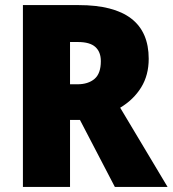

<svg xmlns="http://www.w3.org/2000/svg" viewBox="-20 -734 678 754"><path d="M289 -714Q564 -714 564 -503Q564 -439 534.5 -391Q505 -343 452 -311L638 0H431L294 -263H255V0H70V-714ZM286 -569H255V-403H284Q326 -403 351 -424Q376 -445 376 -494Q376 -530 354.5 -549.5Q333 -569 286 -569Z"/></svg>

Font: Noto Sans Sinhala UI SemiCondensed Black
Style: Regular
Weight: 900
Width: 4
Designer: Jelle Bosma - Monotype Design Team
Foundry: Monotype Imaging Inc.
Version: Version 2.006; ttfautohint (v1.8.4.7-5d5b)